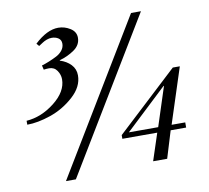

<svg xmlns="http://www.w3.org/2000/svg" viewBox="-81 -805 995 916"><g transform="rotate(-10 417.0 -347.0)"><path d="M704 -346 502 -156H644L705 -344ZM660 0H592L635 -131H466V-149L762 -424H796L709 -156H775V-131H700ZM166 21 611 -715H659L214 21ZM154 -521 149 -542Q166 -547 185.5 -555Q205 -563 222.5 -572Q240 -581 251.5 -595.5Q263 -610 263 -628Q263 -646 249.5 -655Q236 -664 217 -664Q205 -664 193 -659.5Q181 -655 172 -649Q163 -643 152 -636L141 -649Q202 -706 256 -706Q287 -706 314 -689Q341 -672 341 -643Q341 -608 309 -585.5Q277 -563 237 -552V-550Q269 -540 289.5 -518.5Q310 -497 310 -466Q310 -411 259 -365Q208 -319 145 -297.5Q82 -276 31 -276V-295Q103 -300 167.5 -350.5Q232 -401 232 -461Q232 -483 218.5 -503Q205 -523 180 -523Q168 -523 154 -521Z"/></g></svg>

Font: Justus
Style: Italic
Weight: 400
Italic angle: -12°
Version: Version 001.001